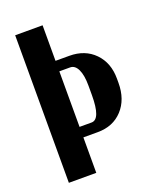

<svg xmlns="http://www.w3.org/2000/svg" viewBox="-132 -777 694 855"><g transform="rotate(-20 215.0 -349.5)"><path d="M44.9 -699.2H174.8V-530.8H240.2Q314 -530.8 359.4 -484.4Q404.8 -438 404.8 -362.8V-342.8Q404.8 -264.2 360.4 -216.1Q315.9 -168 243.2 -168H174.8V0H44.9ZM274.9 -332V-377Q274.9 -425.8 262 -453.4Q249 -481 226.1 -481H174.8V-217.8H231.9Q274.9 -217.8 274.9 -332Z"/></g></svg>

Font: Moniqa Black Paragraph
Style: Regular
Weight: 900
Designer: Rajesh Rajput
Foundry: Rajesh Rajput
Version: Version 1.000